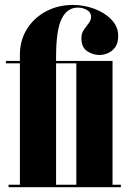

<svg xmlns="http://www.w3.org/2000/svg" viewBox="-20 -776 548 796"><path d="M15.5 0V-10H62.5V-513.5H4.5V-523.5H62.5V-549Q62.5 -609 91.8 -655.8Q121 -702.5 171 -729Q221 -755.5 282.5 -755.5Q328.5 -755.5 371.5 -739.5Q414.5 -723.5 442.2 -694.5Q470 -665.5 470 -626.5Q470 -597.5 457.5 -580.2Q445 -563 427 -555.5Q409 -548 392 -548Q365.5 -548 341.5 -563.8Q317.5 -579.5 317.5 -617.5Q317.5 -638 327.5 -652.5Q337.5 -667 347.5 -679.5Q357.5 -692 357.5 -706.5Q357.5 -725 340.2 -734.8Q323 -744.5 302.5 -744.5Q258.5 -744.5 235.5 -697.8Q212.5 -651 212.5 -541V-523.5H446.5V-10H481V0ZM296.5 -10V-513.5H212.5V-10Z"/></svg>

Font: Imbue 100pt Black
Style: Regular
Weight: 900
Designer: Tyler Finck
Foundry: Etcetera Type Company
Version: Version 1.102; ttfautohint (v1.8.3)